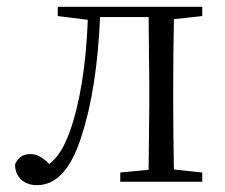

<svg xmlns="http://www.w3.org/2000/svg" viewBox="-20 -532 660 562"><path d="M414 0H572V-27L489 -36C488 -91 487 -173 487 -227V-285C487 -338 488 -420 489 -476L572 -485V-512H149V-485L237 -474C232 -344 215 -233 184 -146C167 -100 150 -72 124 -52C105 -71 89 -81 69 -81C47 -81 33 -71 24 -51C24 -13 51 10 88 10C141 10 187 -31 219 -135C249 -226 267 -345 273 -482H415L417 -285V-227L415 -35L332 -27V0Z"/></svg>

Font: Noto Serif CJK TC Light
Style: Regular
Weight: 300
Designer: Ryoko NISHIZUKA 西塚涼子 (kana & ideographs); Frank Grießhammer (Latin, Greek & Cyrillic); Wenlong ZHANG 张文龙 (bopomofo); San
Foundry: Adobe
Version: Version 2.001;hotconv 1.1.0;makeotfexe 2.6.0